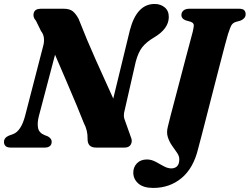

<svg xmlns="http://www.w3.org/2000/svg" viewBox="-24 -744 1258 968"><path d="M171.5 -157Q163 -122.5 168 -98.2Q173 -74 201.5 -62.5L216 -57Q224.5 -53 230.5 -45.8Q236.5 -38.5 236.5 -29Q236.5 -14.5 227 -7.2Q217.5 0 203 0H30.5Q11.5 0 3.8 -8Q-4 -16 -4 -28Q-4 -50 21.5 -60.5L41 -67.5Q83 -82.5 103.5 -163.5L192.5 -507.5Q199.5 -530 197.5 -551Q195.5 -572 183 -587L157.5 -639Q140 -658 146.2 -679Q152.5 -700 182.5 -700H296Q327 -700 342.8 -687.2Q358.5 -674.5 372 -649.5Q413.5 -543.5 459.2 -441.5Q505 -339.5 547 -247L631 -592.5Q665.5 -724 755.5 -724Q786 -724 806.8 -706.5Q827.5 -689 827 -657Q826 -598.5 752.5 -555Q713.5 -532 693.2 -506Q673 -480 660.5 -433.5L605.5 -192.5Q600 -173.5 600.5 -160.2Q601 -147 608.5 -129.5L635 -55Q645 -33.5 636.2 -16.8Q627.5 0 605 0H459.5Q416.5 0 417.5 -45Q418.5 -86.5 398.5 -124Q385.5 -158 362.8 -212.2Q340 -266.5 311.8 -332.5Q283.5 -398.5 253.5 -468ZM1125.5 -572Q1121 -558 1110.5 -518Q1100 -478 1085.5 -422.2Q1071 -366.5 1055 -304Q1039 -241.5 1023.5 -181.2Q1008 -121 995.5 -72.2Q983 -23.5 975.5 3.5Q952 103 892 153.2Q832 203.5 748.5 203.5Q698.5 203.5 673.2 181Q648 158.5 648 126Q648 98.5 666.5 79.2Q685 60 717 60Q738.5 60 759.8 71.2Q781 82.5 801.2 93.8Q821.5 105 839.5 105Q858 105 869 94Q880 83 880 58.5Q880 43 868.5 26.2Q857 9.5 843.2 -10Q829.5 -29.5 822 -53.2Q814.5 -77 822.5 -106.5Q826 -122 835.5 -158.8Q845 -195.5 858 -244.2Q871 -293 884.8 -346Q898.5 -399 911.5 -447.8Q924.5 -496.5 934.2 -533Q944 -569.5 948 -585Q954.5 -611.5 952.5 -620.5Q950.5 -629.5 936.5 -634.5L912 -641.5Q890.5 -650 890.5 -667.5Q890.5 -682 901 -691Q911.5 -700 932 -700H1180Q1200.5 -700 1207.5 -692.2Q1214.5 -684.5 1214.5 -672.5Q1214.5 -660.5 1206.8 -652.2Q1199 -644 1188.5 -640L1163.5 -633Q1150 -628 1143.5 -617.8Q1137 -607.5 1125.5 -572Z"/></svg>

Font: Fraunces 9pt S000
Style: Bold Italic
Weight: 700
Italic angle: -16°
Version: Version 1.000; ttfautohint (v1.8.3)